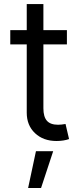

<svg xmlns="http://www.w3.org/2000/svg" viewBox="-20 -696 403 957"><path d="M313.5 -545.9V-474.6H31.2V-545.9ZM113.3 -675.8H196.3V-156.2Q196.3 -113.8 213.9 -94Q231.4 -74.2 269.5 -74.2Q277.8 -74.2 286.9 -75.2Q295.9 -76.2 306.6 -78.1L324.2 -2.9Q312.5 1.5 295.7 4.2Q278.8 6.8 261.7 6.8Q195.8 6.8 154.5 -32.2Q113.3 -71.3 113.3 -133.8ZM120.1 241.2 159.2 57.6H245.1L184.6 241.2Z"/></svg>

Font: Inter
Style: Regular
Weight: 400
Designer: Rasmus Andersson
Foundry: rsms
Version: Version 4.000;git-8c9346024